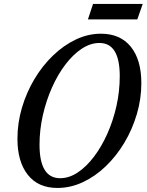

<svg xmlns="http://www.w3.org/2000/svg" viewBox="-20 -943 744 974"><path d="M271 10.5Q174 10.5 121.2 -56Q68.5 -122.5 68.5 -239Q68.5 -319 91.2 -396.2Q114 -473.5 154.5 -541.5Q195 -609.5 248.8 -661.2Q302.5 -713 364.5 -742.5Q426.5 -772 492 -772Q590 -772 643.5 -706Q697 -640 697 -521Q697 -441.5 674.2 -364.2Q651.5 -287 611 -219.2Q570.5 -151.5 516.8 -99.8Q463 -48 400.2 -18.8Q337.5 10.5 271 10.5ZM285 -39Q330.5 -39 374.2 -68Q418 -97 456.5 -147.8Q495 -198.5 524.5 -264.5Q554 -330.5 570.8 -405.2Q587.5 -480 587.5 -557Q587.5 -725 484.5 -725Q439 -725 395 -696Q351 -667 312.2 -616.2Q273.5 -565.5 244 -499.5Q214.5 -433.5 197.5 -359Q180.5 -284.5 180.5 -209Q180.5 -39 285 -39ZM426 -844.5 452 -923H704L676.5 -844.5Z"/></svg>

Font: Libre Caslon Condensed Medium Italic
Style: Regular
Weight: 500
Italic angle: -22.583°
Designer: Pablo Impallari, Rodrigo Fuenzalida, Katja Schimmel, Ertekin Erdin
Foundry: Pablo Impallari, Rodrigo Fuenzalida
Version: Version 2.000; ttfautohint (v1.8.4.7-5d5b);gftools[0.9.33]